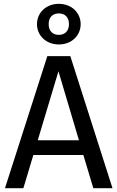

<svg xmlns="http://www.w3.org/2000/svg" viewBox="-20 -982 613 1002"><path d="M177 -250 285 -610 392 -250ZM467 0H567L347 -689H227L6 0H102L154 -173H415ZM287 -912C320 -912 340 -891 340 -856C340 -821 319 -800 287 -800C254 -800 234 -821 234 -856C234 -891 254 -912 287 -912ZM287 -750C354 -750 401 -797 401 -856C401 -915 354 -962 287 -962C220 -962 173 -915 173 -856C173 -797 220 -750 287 -750Z"/></svg>

Font: Fira Math
Style: Regular
Weight: 400
Designer: Xiangdong Zeng
Foundry: Xiangdong Zeng
Version: Version 0.3.4